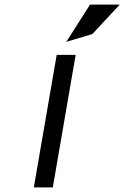

<svg xmlns="http://www.w3.org/2000/svg" viewBox="-20 -820 544 840"><path d="M384 -671 504 -800H374L270 -637ZM311 -580H228L128 0H211Z"/></svg>

Font: Charger Monospace
Style: Regular
Weight: 400
Designer: Jasper
Foundry: Cannot Into Space Fonts
Version: Version 0.980